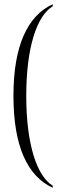

<svg xmlns="http://www.w3.org/2000/svg" viewBox="-20 -772 295 914"><path d="M231 122V112C156 66 105 -83 105 -316C105 -548 156 -697 231 -742V-752C112 -697 44 -556 44 -316C44 -73 112 67 231 122Z"/></svg>

Font: Noto Serif Display ExtraCondensed Light
Style: Regular
Weight: 300
Width: 2
Designer: Monotype Design Team
Foundry: Monotype Imaging Inc.
Version: Version 2.009